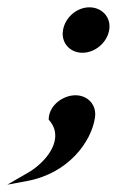

<svg xmlns="http://www.w3.org/2000/svg" viewBox="-65 -363 319 524"><path d="M-45 141 9 131C122 110 184 24 194 -41C200 -76 175 -103 141 -103C107 -103 70 -76 68 -40V-36L70 -34C101 2 84 49 41 87C31 96 18 105 5 112ZM107 -281C101 -246 126 -219 160 -219C194 -219 227 -246 233 -281C239 -316 213 -343 179 -343C145 -343 113 -316 107 -281Z"/></svg>

Font: Charger Sport
Style: BdNrwObl
Weight: 700
Designer: Jasper
Foundry: Cannot Into Space Fonts
Version: Version 1.1